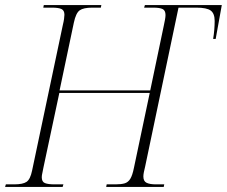

<svg xmlns="http://www.w3.org/2000/svg" viewBox="-37 -734 891 754"><path d="M-17 0 -14 -10H19Q53 -10 67.5 -20Q82 -30 89 -64L210 -637Q213 -649 214.5 -659.5Q216 -670 216 -676Q216 -693 204.5 -698.5Q193 -704 167 -704H133L135 -714H361L359 -704H325Q291 -704 276 -693.5Q261 -683 253 -645L197 -379H553L606 -632Q609 -646 611 -657Q613 -668 613 -675Q613 -693 601.5 -698.5Q590 -704 565 -704H529L532 -714H834L810 -581H800Q803 -599 804.5 -617Q806 -635 806 -652Q806 -681 790.5 -692.5Q775 -704 734 -704H664L533 -80Q530 -68 528 -58Q526 -48 526 -41Q526 -22 539 -16Q552 -10 575 -10H608L606 0H380L382 -10H417Q439 -10 452.5 -14Q466 -18 474.5 -31.5Q483 -45 489 -75L551 -369H196L134 -78Q132 -66 129.5 -55.5Q127 -45 127 -38Q127 -20 139.5 -15Q152 -10 177 -10H212L209 0Z"/></svg>

Font: Noto Serif Display SemiCondensed ExtraLight
Style: Italic
Weight: 200
Width: 4
Italic angle: -12°
Designer: Monotype Design Team
Foundry: Monotype Imaging Inc.
Version: Version 2.009